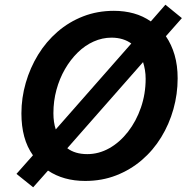

<svg xmlns="http://www.w3.org/2000/svg" viewBox="-20 -755 805 816"><path d="M121 41 50 -16 120 -95Q95 -130 83 -174.5Q71 -219 71 -273Q71 -339 89.5 -403Q108 -467 142 -522.5Q176 -578 224.5 -620Q273 -662 333.5 -685.5Q394 -709 464 -709Q509 -709 548.5 -698Q588 -687 621 -664L683 -735L753 -678L685 -601Q709 -566 722 -521.5Q735 -477 735 -422Q735 -355 717 -291Q699 -227 665 -171.5Q631 -116 582.5 -74.5Q534 -33 473.5 -9.5Q413 14 342 14Q296 14 256.5 3Q217 -8 184 -30ZM351 -100Q400 -100 444.5 -125Q489 -150 524 -195Q559 -240 579 -298Q599 -356 599 -420Q599 -440 596 -457.5Q593 -475 588 -491L266 -125Q299 -100 351 -100ZM217 -205 538 -570Q522 -582 500.5 -588.5Q479 -595 454 -595Q415 -595 378 -578.5Q341 -562 310 -531.5Q279 -501 256 -461Q233 -421 220 -373.5Q207 -326 207 -274Q207 -254 209.5 -237Q212 -220 217 -205Z"/></svg>

Font: Ubuntu Sans
Style: Bold Italic
Weight: 700
Italic angle: -13.5°
Designer: Dalton Maag Ltd
Foundry: Dalton Maag Ltd
Version: Version 1.006